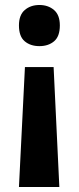

<svg xmlns="http://www.w3.org/2000/svg" viewBox="-20 -565 317 770"><path d="M220 -463Q220 -419 197 -399.5Q174 -380 138 -380Q102 -380 79 -399.5Q56 -419 56 -463Q56 -505 79.5 -525Q103 -545 138 -545Q173 -545 196.5 -525Q220 -505 220 -463ZM80 -296H195L218 185H56Z"/></svg>

Font: Noto Sans Gujarati UI SemiCondensed
Style: Bold
Weight: 700
Width: 4
Designer: Jelle Bosma - Monotype Design Team, Universal Thirst
Foundry: Monotype Imaging Inc.
Version: Version 2.106; ttfautohint (v1.8.4.7-5d5b)